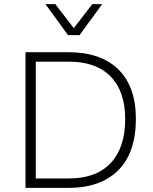

<svg xmlns="http://www.w3.org/2000/svg" viewBox="-20 -914 743 934"><path d="M312 -660Q470 -660 555.5 -576.5Q641 -493 641 -335Q641 -172 555.5 -86Q470 0 312 0H104V-660ZM316 -46Q448 -46 518.5 -121Q589 -196 589 -335Q589 -469 518.5 -541.5Q448 -614 316 -614H154V-46ZM477 -894 367 -743H311L201 -894H249L339 -777L429 -894Z"/></svg>

Font: Work Sans Light
Style: Regular
Weight: 300
Designer: Wei Huang
Foundry: Wei Huang
Version: Version 2.012; ttfautohint (v1.8.3)